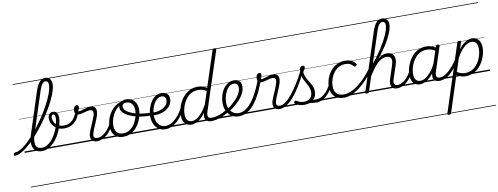

<svg xmlns="http://www.w3.org/2000/svg" viewBox="-269 -1671 7359 2838"><g transform="rotate(-10 3411.0 -252.0)"><path d="M-147 17Q-158 17 -161 9.5Q-164 2 -162 -7Q-160 -16 -152.5 -23.5Q-145 -31 -134 -31Q-101 -31 -59.5 -54Q-18 -77 29 -117.5Q76 -158 125.5 -212Q175 -266 223.5 -328.5Q272 -391 317.5 -458Q363 -525 401 -592Q439 -659 468 -721.5Q497 -784 513 -837.5Q529 -891 529 -929Q529 -940 537.5 -946Q546 -952 556.5 -952Q567 -952 575.5 -946Q584 -940 584 -929Q584 -888 567 -832.5Q550 -777 519 -711Q488 -645 446.5 -574.5Q405 -504 356.5 -433Q308 -362 254.5 -296Q201 -230 147 -173.5Q93 -117 40 -74Q-13 -31 -60.5 -7Q-108 17 -147 17ZM258 19Q206 19 174 -2.5Q142 -24 128 -60Q114 -96 116 -142Q118 -188 134 -238L338 -869Q368 -958 404 -998.5Q440 -1039 491 -1039Q520 -1039 541 -1025.5Q562 -1012 573 -987.5Q584 -963 584 -929Q584 -917 575.5 -910.5Q567 -904 556.5 -904Q546 -904 537.5 -910.5Q529 -917 529 -929Q529 -948 524 -961Q519 -974 509 -981Q499 -988 484 -988Q466 -988 450 -974.5Q434 -961 419.5 -932.5Q405 -904 389 -856L189 -239Q177 -201 172 -164Q167 -127 173 -96.5Q179 -66 201 -48Q223 -30 264 -30Q306 -30 342.5 -50.5Q379 -71 410.5 -105.5Q442 -140 466 -182.5Q490 -225 507.5 -269.5Q525 -314 534 -355.5Q543 -397 543 -428Q543 -458 534 -471.5Q525 -485 511 -485Q497 -485 492.5 -495Q488 -505 494 -515Q500 -525 516 -525Q534 -525 547.5 -519Q561 -513 571 -500Q581 -487 586.5 -468Q592 -449 592 -424Q592 -390 582 -344.5Q572 -299 552.5 -249Q533 -199 504 -151.5Q475 -104 438 -65.5Q401 -27 355.5 -4Q310 19 258 19ZM0 510H639V520H0ZM0 -20H639V0H0ZM0 -505H639V-500H0ZM0 -1030H639V-1020H0Z M638 -254Q593 -254 556.5 -269Q520 -284 494 -310Q468 -336 453.5 -368.5Q439 -401 439 -436Q439 -476 459.5 -500.5Q480 -525 516 -525Q530 -525 533 -515Q536 -505 530.5 -495Q525 -485 511 -485Q498 -485 491 -471.5Q484 -458 484 -438Q484 -410 495 -385Q506 -360 527 -340Q548 -320 577.5 -308.5Q607 -297 643 -297Q707 -297 754.5 -332Q802 -367 832 -439Q837 -450 849 -452.5Q861 -455 870 -450.5Q879 -446 875 -434Q854 -374 820 -334Q786 -294 740 -274Q694 -254 638 -254ZM639 510H664V520H639ZM639 -20H664V0H639ZM639 -505H664V-500H639ZM639 -1030H664V-1020H639Z M1086 17Q1058 17 1037.5 7.5Q1017 -2 1005 -20Q993 -38 991.5 -64.5Q990 -91 1002 -126Q1009 -149 1022 -179.5Q1035 -210 1049.5 -243Q1064 -276 1077.5 -309.5Q1091 -343 1100 -373Q1112 -420 1099 -436.5Q1086 -453 1059 -453Q1035 -453 1004 -445Q973 -437 941.5 -428.5Q910 -420 881 -420Q863 -420 851 -428.5Q839 -437 833 -452.5Q827 -468 827 -489Q827 -508 833 -524.5Q839 -541 851 -551Q863 -561 878 -561Q893 -561 899.5 -552Q906 -543 906 -529Q906 -517 900.5 -499Q895 -481 887 -466Q904 -464 926.5 -470Q949 -476 974.5 -484Q1000 -492 1026.5 -498Q1053 -504 1076 -504Q1107 -504 1128 -490.5Q1149 -477 1156 -446.5Q1163 -416 1150 -365Q1142 -337 1128.5 -304.5Q1115 -272 1100.5 -238Q1086 -204 1073 -173Q1060 -142 1053 -118Q1039 -72 1050 -51.5Q1061 -31 1100 -31Q1110 -31 1114.5 -23.5Q1119 -16 1117 -7Q1115 2 1107.5 9.5Q1100 17 1086 17ZM664 510H1232V520H664ZM664 -20H1232V0H664ZM664 -505H1232V-500H664ZM664 -1030H1232V-1020H664Z M1085 17Q1074 17 1069.5 9.5Q1065 2 1066.5 -7Q1068 -16 1076.5 -23.5Q1085 -31 1100 -31Q1130 -31 1160.5 -45.5Q1191 -60 1219.5 -85.5Q1248 -111 1272 -145Q1296 -179 1313 -217Q1318 -228 1326.5 -228Q1335 -228 1342 -220.5Q1349 -213 1345 -203Q1326 -157 1298.5 -117Q1271 -77 1237.5 -47Q1204 -17 1165.5 0Q1127 17 1085 17ZM1231 510V520ZM1231 -20V0ZM1231 -505V-500ZM1231 -1030V-1020Z M1476 19Q1420 19 1381.5 -4.5Q1343 -28 1323 -70.5Q1303 -113 1303 -168Q1303 -223 1323 -282Q1343 -341 1382 -392Q1421 -443 1479 -475Q1537 -507 1613 -507Q1623 -507 1624.5 -499Q1626 -491 1622 -483.5Q1618 -476 1610 -476Q1561 -476 1521.5 -456Q1482 -436 1452 -403.5Q1422 -371 1401.5 -330.5Q1381 -290 1370.5 -248.5Q1360 -207 1360 -170Q1360 -128 1374 -96.5Q1388 -65 1415.5 -48Q1443 -31 1482 -31Q1542 -31 1586 -61Q1630 -91 1660 -138Q1690 -185 1705 -237.5Q1720 -290 1720 -334Q1720 -381 1704 -412Q1688 -443 1662.5 -457.5Q1637 -472 1610 -472Q1597 -472 1591 -479Q1585 -486 1586 -495.5Q1587 -505 1593.5 -512Q1600 -519 1613 -519Q1657 -519 1694.5 -498.5Q1732 -478 1754.5 -438Q1777 -398 1777 -339Q1777 -298 1765.5 -249.5Q1754 -201 1730.5 -153.5Q1707 -106 1671 -67Q1635 -28 1586.5 -4.5Q1538 19 1476 19ZM1232 510H1833V520H1232ZM1232 -20H1833V0H1232ZM1232 -505H1833V-500H1232ZM1232 -1030H1833V-1020H1232Z M1933 -219Q1879 -219 1825.5 -225Q1772 -231 1723 -243Q1674 -255 1632 -272Q1590 -289 1559 -311Q1528 -333 1511 -359Q1494 -385 1494 -415Q1494 -445 1508.5 -468.5Q1523 -492 1550.5 -505.5Q1578 -519 1613 -519Q1626 -519 1632 -512Q1638 -505 1637 -495.5Q1636 -486 1629.5 -479Q1623 -472 1611 -472Q1575 -472 1559.5 -457.5Q1544 -443 1544 -419Q1544 -396 1560.5 -374.5Q1577 -353 1606 -335.5Q1635 -318 1673 -304Q1711 -290 1755.5 -280.5Q1800 -271 1846 -266Q1892 -261 1936 -262Q1945 -262 1949 -255.5Q1953 -249 1952.5 -240.5Q1952 -232 1947 -225.5Q1942 -219 1933 -219ZM1833 510V520ZM1833 -20V0ZM1833 -505V-500ZM1833 -1030V-1020Z M1944 -262Q1990 -254 2035 -261Q2080 -268 2117.5 -287.5Q2155 -307 2177.5 -337.5Q2200 -368 2200 -408Q2200 -437 2183 -453.5Q2166 -470 2135 -470Q2124 -470 2119.5 -477Q2115 -484 2116.5 -494Q2118 -504 2125.5 -511.5Q2133 -519 2147 -519Q2171 -519 2191.5 -511.5Q2212 -504 2226.5 -491Q2241 -478 2249 -459.5Q2257 -441 2257 -418Q2257 -366 2231 -325.5Q2205 -285 2160.5 -258Q2116 -231 2059 -220.5Q2002 -210 1940 -218ZM1833 510H2308V520H1833ZM1833 -20H2308V0H1833ZM1833 -505H2308V-500H1833ZM1833 -1030H2308V-1020H1833Z M2111 18Q2076 18 2047 7.5Q2018 -3 1994.5 -24Q1971 -45 1954.5 -73Q1938 -101 1929.5 -136Q1921 -171 1921 -211Q1921 -260 1935.5 -314Q1950 -368 1978 -414.5Q2006 -461 2048.5 -490Q2091 -519 2146 -519Q2156 -519 2159.5 -511.5Q2163 -504 2160.5 -494Q2158 -484 2151.5 -477Q2145 -470 2135 -470Q2096 -470 2066 -444Q2036 -418 2016 -378.5Q1996 -339 1985.5 -295Q1975 -251 1975 -213Q1975 -173 1985 -139.5Q1995 -106 2014 -82Q2033 -58 2059.5 -44Q2086 -30 2120 -30Q2171 -30 2221.5 -60.5Q2272 -91 2318.5 -149Q2365 -207 2407 -290Q2410 -298 2419 -298Q2428 -298 2434.5 -291.5Q2441 -285 2437 -273Q2404 -202 2366 -147.5Q2328 -93 2286.5 -56Q2245 -19 2201 -0.5Q2157 18 2111 18ZM2308 510V520ZM2308 -20V0ZM2308 -505V-500ZM2308 -1030V-1020Z M2502 17Q2461 17 2430.5 -3Q2400 -23 2384 -59.5Q2368 -96 2368 -146Q2368 -190 2380.5 -241Q2393 -292 2418 -341Q2443 -390 2482 -430.5Q2521 -471 2573 -495Q2625 -519 2691 -519Q2724 -519 2759.5 -508Q2795 -497 2823 -477L2999 -1014Q3003 -1026 3009.5 -1030.5Q3016 -1035 3029 -1035Q3047 -1035 3052 -1027.5Q3057 -1020 3053 -1008L2767 -134Q2750 -81 2760.5 -56Q2771 -31 2815 -31Q2824 -31 2828 -23.5Q2832 -16 2830.5 -7Q2829 2 2821.5 9.5Q2814 17 2800 17Q2774 17 2755 10Q2736 3 2724 -10.5Q2712 -24 2707 -43.5Q2702 -63 2705 -89L2713 -123Q2675 -69 2637 -38.5Q2599 -8 2564.5 4.5Q2530 17 2502 17ZM2517 -33Q2552 -33 2590.5 -55.5Q2629 -78 2669 -124.5Q2709 -171 2747 -243L2810 -434Q2774 -455 2744 -462.5Q2714 -470 2687 -470Q2634 -470 2591.5 -449.5Q2549 -429 2518 -394Q2487 -359 2466.5 -317Q2446 -275 2436 -231.5Q2426 -188 2426 -150Q2426 -114 2436 -87.5Q2446 -61 2466 -47Q2486 -33 2517 -33ZM2308 510H2949V520H2308ZM2308 -20H2949V0H2308ZM2308 -505H2949V-500H2308ZM2308 -1030H2949V-1020H2308Z M2802 17Q2790 17 2786 9.5Q2782 2 2785 -7Q2788 -16 2797 -23.5Q2806 -31 2818 -31Q2868 -31 2927 -51Q2986 -71 3046 -110Q3053 -115 3060 -111.5Q3067 -108 3071 -100.5Q3075 -93 3074 -84.5Q3073 -76 3066 -72Q3018 -42 2971.5 -22Q2925 -2 2882 7.5Q2839 17 2802 17ZM2949 510V520ZM2949 -20V0ZM2949 -505V-500ZM2949 -1030V-1020Z M3043 -105Q3077 -124 3109 -148.5Q3141 -173 3167 -200Q3202 -231 3228 -264Q3254 -297 3269.5 -332Q3285 -367 3285 -402Q3285 -435 3269 -452.5Q3253 -470 3219 -470Q3209 -470 3204.5 -477Q3200 -484 3201.5 -494Q3203 -504 3210.5 -511.5Q3218 -519 3231 -519Q3270 -519 3294 -505Q3318 -491 3329 -466.5Q3340 -442 3340 -410Q3340 -367 3322.5 -325Q3305 -283 3273.5 -243Q3242 -203 3200 -166Q3170 -137 3135 -111.5Q3100 -86 3063 -65ZM2949 510H3393V520H2949ZM2949 -20H3393V0H2949ZM2949 -505H3393V-500H2949ZM2949 -1030H3393V-1020H2949Z M3213 18Q3176 18 3144 7Q3112 -4 3087 -25Q3062 -46 3044 -75Q3026 -104 3017 -140Q3008 -176 3008 -217Q3008 -256 3017 -298Q3026 -340 3043.5 -379.5Q3061 -419 3088 -450.5Q3115 -482 3150.5 -500.5Q3186 -519 3231 -519Q3241 -519 3244.5 -511.5Q3248 -504 3246 -494Q3244 -484 3237 -477Q3230 -470 3220 -470Q3181 -470 3151.5 -445.5Q3122 -421 3102 -382Q3082 -343 3071.5 -300Q3061 -257 3061 -219Q3061 -178 3072 -143Q3083 -108 3103.5 -83Q3124 -58 3153.5 -44Q3183 -30 3221 -30Q3287 -30 3349 -80Q3411 -130 3468 -225Q3525 -320 3577 -458Q3580 -466 3588 -467.5Q3596 -469 3604 -466Q3612 -463 3617 -456Q3622 -449 3618 -439Q3563 -288 3500.5 -186Q3438 -84 3366.5 -33Q3295 18 3213 18ZM3393 510H3406V520H3393ZM3393 -20H3406V0H3393ZM3393 -505H3406V-500H3393ZM3393 -1030H3406V-1020H3393Z M3827 17Q3799 17 3778.5 7.5Q3758 -2 3746 -20Q3734 -38 3732.5 -64.5Q3731 -91 3743 -126Q3750 -149 3763 -179.5Q3776 -210 3790.5 -243Q3805 -276 3818.5 -309.5Q3832 -343 3841 -373Q3853 -420 3840 -436.5Q3827 -453 3800 -453Q3776 -453 3745 -445Q3714 -437 3682.5 -428.5Q3651 -420 3622 -420Q3604 -420 3592 -428.5Q3580 -437 3574 -452.5Q3568 -468 3568 -489Q3568 -508 3574 -524.5Q3580 -541 3592 -551Q3604 -561 3619 -561Q3634 -561 3640.5 -552Q3647 -543 3647 -529Q3647 -517 3641.5 -499Q3636 -481 3628 -466Q3645 -464 3667.5 -470Q3690 -476 3715.5 -484Q3741 -492 3767.5 -498Q3794 -504 3817 -504Q3848 -504 3869 -490.5Q3890 -477 3897 -446.5Q3904 -416 3891 -365Q3883 -337 3869.5 -304.5Q3856 -272 3841.5 -238Q3827 -204 3814 -173Q3801 -142 3794 -118Q3780 -72 3791 -51.5Q3802 -31 3841 -31Q3851 -31 3855.5 -23.5Q3860 -16 3858 -7Q3856 2 3848.5 9.5Q3841 17 3827 17ZM3405 510H3973V520H3405ZM3405 -20H3973V0H3405ZM3405 -505H3973V-500H3405ZM3405 -1030H3973V-1020H3405Z M3826 17Q3814 17 3810 9.5Q3806 2 3809 -7Q3812 -16 3820.5 -23.5Q3829 -31 3841 -31Q3878 -31 3922.5 -63Q3967 -95 4017 -156Q4067 -217 4120.5 -302Q4174 -387 4228 -492Q4234 -503 4244 -502Q4254 -501 4260 -492Q4266 -483 4259 -470Q4203 -356 4147.5 -265.5Q4092 -175 4037.5 -112Q3983 -49 3930.5 -16Q3878 17 3826 17ZM3972 510V520ZM3972 -20V0ZM3972 -505V-500ZM3972 -1030V-1020Z M4378 17Q4360 17 4339.5 13.5Q4319 10 4293.5 8Q4268 6 4234 10L4262 -13Q4295 -22 4318.5 -25.5Q4342 -29 4360 -30Q4378 -31 4394 -31Q4403 -31 4406.5 -23.5Q4410 -16 4407.5 -7Q4405 2 4397.5 9.5Q4390 17 4378 17ZM4196 19Q4152 19 4115.5 6.5Q4079 -6 4059 -25Q4051 -32 4051 -40Q4051 -48 4060 -57Q4069 -66 4076 -66Q4083 -66 4094 -58Q4114 -45 4140.5 -36Q4167 -27 4197 -27Q4259 -27 4292.5 -59.5Q4326 -92 4326 -151Q4326 -179 4318.5 -204Q4311 -229 4298.5 -253Q4286 -277 4272.5 -301.5Q4259 -326 4246.5 -352.5Q4234 -379 4226.5 -408.5Q4219 -438 4219 -473Q4219 -514 4231.5 -534.5Q4244 -555 4270 -555Q4285 -555 4291 -547Q4297 -539 4297 -530Q4297 -517 4289.5 -502.5Q4282 -488 4262 -461Q4265 -429 4274.5 -402Q4284 -375 4297.5 -351Q4311 -327 4325.5 -304.5Q4340 -282 4353 -258.5Q4366 -235 4374 -209Q4382 -183 4382 -151Q4382 -72 4331.5 -26.5Q4281 19 4196 19ZM3973 510H4523V520H3973ZM3973 -20H4523V0H3973ZM3973 -505H4523V-500H3973ZM3973 -1030H4523V-1020H3973Z M4377 17Q4366 17 4361.5 9.5Q4357 2 4358.5 -7Q4360 -16 4368.5 -23.5Q4377 -31 4392 -31Q4422 -31 4452.5 -45.5Q4483 -60 4511.5 -85.5Q4540 -111 4564 -145Q4588 -179 4605 -217Q4610 -228 4618.5 -228Q4627 -228 4634 -220.5Q4641 -213 4637 -203Q4618 -157 4590.5 -117Q4563 -77 4529.5 -47Q4496 -17 4457.5 0Q4419 17 4377 17ZM4523 510V520ZM4523 -20V0ZM4523 -505V-500ZM4523 -1030V-1020Z M4792 17Q4695 17 4646 -36.5Q4597 -90 4597 -178Q4597 -244 4619 -305Q4641 -366 4680.5 -414.5Q4720 -463 4775.5 -491Q4831 -519 4898 -519Q4954 -519 4995 -498.5Q5036 -478 5056 -447Q5062 -438 5060 -431Q5058 -424 5048 -415Q5037 -408 5029 -408Q5021 -408 5014 -416Q4995 -440 4967.5 -455Q4940 -470 4892 -470Q4837 -470 4793 -444.5Q4749 -419 4718 -376.5Q4687 -334 4670 -282.5Q4653 -231 4653 -177Q4653 -136 4667.5 -102.5Q4682 -69 4714 -50Q4746 -31 4799 -31Q4809 -31 4813.5 -23.5Q4818 -16 4817 -6.5Q4816 3 4809.5 10Q4803 17 4792 17ZM4523 510H5058V520H4523ZM4523 -20H5058V0H4523ZM4523 -505H5058V-500H4523ZM4523 -1030H5058V-1020H4523Z M4793 17Q4782 17 4777 10Q4772 3 4772.5 -6.5Q4773 -16 4780 -23.5Q4787 -31 4799 -31Q4863 -31 4936 -70Q5009 -109 5084 -179.5Q5159 -250 5226 -343Q5235 -356 5243.5 -352Q5252 -348 5255 -337Q5258 -326 5251 -316Q5197 -240 5138.5 -178.5Q5080 -117 5021 -73.5Q4962 -30 4904 -6.5Q4846 17 4793 17ZM5058 510V520ZM5058 -20V0ZM5058 -505V-500ZM5058 -1030V-1020Z M5587 17Q5558 17 5537 6.5Q5516 -4 5506 -24Q5496 -44 5496.5 -73Q5497 -102 5510 -140L5575 -340Q5588 -380 5585.5 -409Q5583 -438 5564 -453.5Q5545 -469 5507 -469Q5474 -469 5441.5 -453Q5409 -437 5376 -405.5Q5343 -374 5308 -327Q5273 -280 5235 -218L5220 -246Q5264 -319 5304 -370.5Q5344 -422 5381.5 -455Q5419 -488 5454.5 -503.5Q5490 -519 5523 -519Q5571 -519 5601.5 -497Q5632 -475 5639 -431.5Q5646 -388 5625 -323L5562 -134Q5545 -81 5554 -56Q5563 -31 5603 -31Q5612 -31 5616 -23.5Q5620 -16 5618.5 -7Q5617 2 5609.5 9.5Q5602 17 5587 17ZM5136 15Q5124 15 5117 10.5Q5110 6 5113 -6L5393 -869Q5422 -958 5458.5 -998.5Q5495 -1039 5546 -1039Q5575 -1039 5596 -1026.5Q5617 -1014 5628 -991Q5639 -968 5639 -935Q5639 -908 5630.5 -873Q5622 -838 5605 -798Q5588 -758 5564 -713.5Q5540 -669 5509 -621.5Q5478 -574 5441 -525Q5404 -476 5361.5 -426Q5319 -376 5273 -327L5168 -4Q5164 6 5157 10.5Q5150 15 5136 15ZM5297 -403Q5339 -453 5376.5 -504.5Q5414 -556 5445.5 -606.5Q5477 -657 5503 -704.5Q5529 -752 5547 -794.5Q5565 -837 5575 -872Q5585 -907 5585 -933Q5585 -951 5579.5 -963Q5574 -975 5564 -981.5Q5554 -988 5540 -988Q5521 -988 5505 -975Q5489 -962 5475 -933.5Q5461 -905 5445 -858ZM5058 510H5734V520H5058ZM5058 -20H5734V0H5058ZM5058 -505H5734V-500H5058ZM5058 -1030H5734V-1020H5058Z M5588 17Q5577 17 5572.5 9.5Q5568 2 5569.5 -7Q5571 -16 5579.5 -23.5Q5588 -31 5603 -31Q5633 -31 5663.5 -45.5Q5694 -60 5722.5 -85.5Q5751 -111 5775 -145Q5799 -179 5816 -217Q5821 -228 5829.5 -228Q5838 -228 5845 -220.5Q5852 -213 5848 -203Q5829 -157 5801.5 -117Q5774 -77 5740.5 -47Q5707 -17 5668.5 0Q5630 17 5588 17ZM5734 510V520ZM5734 -20V0ZM5734 -505V-500ZM5734 -1030V-1020Z M5932 17Q5891 17 5861 -3Q5831 -23 5815 -59.5Q5799 -96 5799 -146Q5799 -190 5811.5 -240.5Q5824 -291 5849 -340.5Q5874 -390 5912 -430Q5950 -470 6002.5 -494.5Q6055 -519 6121 -519Q6159 -519 6198.5 -505Q6238 -491 6269 -467L6257 -423Q6216 -451 6182.5 -460.5Q6149 -470 6118 -470Q6064 -470 6022 -449.5Q5980 -429 5948.5 -394Q5917 -359 5896.5 -317Q5876 -275 5866 -231.5Q5856 -188 5856 -150Q5856 -114 5866 -87.5Q5876 -61 5896 -47Q5916 -33 5947 -33Q5982 -33 6022 -56.5Q6062 -80 6103.5 -129Q6145 -178 6183 -254L6196 -214Q6152 -124 6104 -73.5Q6056 -23 6011.5 -3Q5967 17 5932 17ZM6221 17Q6192 17 6171.5 7Q6151 -3 6140.5 -22.5Q6130 -42 6130 -69Q6130 -96 6141 -130L6259 -494Q6263 -506 6269.5 -510.5Q6276 -515 6289 -515Q6307 -515 6312 -507.5Q6317 -500 6313 -488L6194 -125Q6178 -74 6190.5 -52.5Q6203 -31 6236 -31Q6245 -31 6249 -23.5Q6253 -16 6251.5 -7Q6250 2 6242.5 9.5Q6235 17 6221 17ZM5734 510H6369V520H5734ZM5734 -20H6369V0H5734ZM5734 -505H6369V-500H5734ZM5734 -1030H6369V-1020H5734Z M6223 17Q6212 17 6207.5 9.5Q6203 2 6204.5 -7Q6206 -16 6214.5 -23.5Q6223 -31 6238 -31Q6269 -31 6301.5 -46.5Q6334 -62 6368 -91.5Q6402 -121 6437 -162.5Q6472 -204 6507 -257Q6514 -268 6523 -266.5Q6532 -265 6536.5 -257Q6541 -249 6535 -239Q6498 -178 6460.5 -130Q6423 -82 6384.5 -49.5Q6346 -17 6305.5 0Q6265 17 6223 17ZM6369 510V520ZM6369 -20V0ZM6369 -505V-500ZM6369 -1030V-1020Z M6278 535Q6264 535 6257.5 528.5Q6251 522 6255 511L6581 -494Q6585 -506 6591 -510.5Q6597 -515 6611 -515Q6628 -515 6634 -509.5Q6640 -504 6637 -492L6603 -391Q6640 -440 6675.5 -467.5Q6711 -495 6743.5 -507Q6776 -519 6803 -519Q6866 -519 6901.5 -475Q6937 -431 6937 -355Q6937 -311 6924 -260Q6911 -209 6885.5 -160Q6860 -111 6821.5 -71Q6783 -31 6731.5 -7Q6680 17 6614 17Q6583 17 6548.5 5.5Q6514 -6 6484 -26L6309 516Q6305 526 6298.5 530.5Q6292 535 6278 535ZM6498 -68Q6534 -47 6563 -39Q6592 -31 6618 -31Q6671 -31 6713 -51.5Q6755 -72 6786.5 -107Q6818 -142 6838.5 -184Q6859 -226 6869 -269.5Q6879 -313 6879 -351Q6879 -387 6869 -413.5Q6859 -440 6839 -454.5Q6819 -469 6789 -469Q6755 -469 6717 -448Q6679 -427 6640.5 -382.5Q6602 -338 6564 -268ZM6369 510H6985V520H6369ZM6369 -20H6985V0H6369ZM6369 -505H6985V-500H6369ZM6369 -1030H6985V-1020H6369Z"/></g></svg>

Font: Playwrite CO Guides
Style: Regular
Weight: 400
Designer: Veronika Burian, José Scaglione
Foundry: TypeTogether
Version: Version 1.003